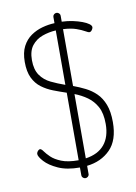

<svg xmlns="http://www.w3.org/2000/svg" viewBox="-91 -827 665 938"><g transform="rotate(-10 242.0 -358.0)"><path d="M256 52Q249 52 243.5 47Q238 42 238 35V-4Q174 -4 131 -23.5Q88 -43 66 -67.5Q44 -92 44 -105Q44 -110 47 -115Q50 -120 54 -123Q58 -126 61 -126Q68 -126 77 -113Q86 -100 103.5 -83Q121 -66 153 -53Q185 -40 238 -40V-375Q205 -386 174 -398Q143 -410 117.5 -429Q92 -448 77 -479Q62 -510 62 -558Q62 -605 78 -635.5Q94 -666 120 -684Q146 -702 177 -710.5Q208 -719 238 -720V-751Q238 -758 243.5 -763Q249 -768 256 -768Q263 -768 268.5 -763Q274 -758 274 -751V-721Q303 -720 328.5 -714.5Q354 -709 374 -701.5Q394 -694 405.5 -685.5Q417 -677 417 -669Q417 -665 414.5 -660Q412 -655 408 -651Q404 -647 399 -647Q393 -647 378.5 -655.5Q364 -664 338.5 -673Q313 -682 274 -684V-402Q304 -391 333 -376.5Q362 -362 385 -339.5Q408 -317 421.5 -282Q435 -247 435 -195Q435 -105 390 -59.5Q345 -14 274 -6V35Q274 42 268.5 47Q263 52 256 52ZM274 -43Q336 -52 367.5 -90Q399 -128 399 -192Q399 -245 381.5 -277Q364 -309 336 -329Q308 -349 274 -362ZM238 -414V-684Q203 -682 171 -670.5Q139 -659 118.5 -633Q98 -607 98 -561Q98 -514 117.5 -486Q137 -458 169 -442.5Q201 -427 238 -414Z"/></g></svg>

Font: Dosis ExtraLight
Style: Regular
Weight: 250
Designer: EdgarTolentino, PabloImpallari, IginoMarini
Foundry: EdgarTolentino, PabloImpallari, IginoMarini
Version: Version 3.001; ttfautohint (v1.8.2)